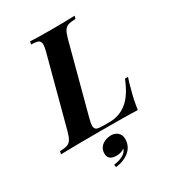

<svg xmlns="http://www.w3.org/2000/svg" viewBox="-264 -834 1090 1200"><g transform="rotate(-30 281.0 -233.5)"><path d="M-43 0 -38.1 -20Q-2 -21.5 15.6 -27.8Q33.2 -34.2 43.9 -51.3Q54.7 -68.4 64.9 -106L196.8 -602.1Q205.1 -633.8 205.1 -649.4Q205.1 -665 196.3 -675.8Q187.5 -686.5 138.2 -688L143.1 -708Q195.3 -705.1 298.8 -705.1Q402.3 -705.1 463.9 -708L459 -688Q421.9 -686.5 404.3 -680.2Q386.7 -673.8 376 -656.7Q365.2 -639.6 355 -602.1L223.1 -106Q214.4 -72.3 214.4 -57.6Q214.4 -43 223.1 -32.7Q231.9 -22.5 280.8 -22.9H320.8Q392.1 -22.9 446.3 -66.4Q500.5 -109.9 540 -210H562Q550.3 -178.7 538.1 -127.9Q522.9 -76.7 511.2 0Q442.9 -2.9 254.4 -2.9Q65.9 -2.9 -43 0ZM254.4 181.2Q194.3 181.2 194.3 131.8Q194.3 85 239.3 63.5Q259.8 53.7 287.1 53.2Q313.5 53.2 333 69.3Q352.5 85.4 353 115.2Q353.5 167.5 315.4 200.7Q277.3 233.9 215.3 241.2L212.4 222.2Q252 217.8 279.3 202.1Q306.6 186.5 312 164.1Q288.1 181.2 254.4 181.2Z"/></g></svg>

Font: PlayfairDisplay-BoldItalic
Style: Bold Italic
Weight: 700
Italic angle: -14.9847°
Designer: Claus Eggers Sørensen
Foundry: Claus Eggers Sørensen
Version: Version 1.002;PS 001.002;hotconv 1.0.70;makeotf.lib2.5.58329